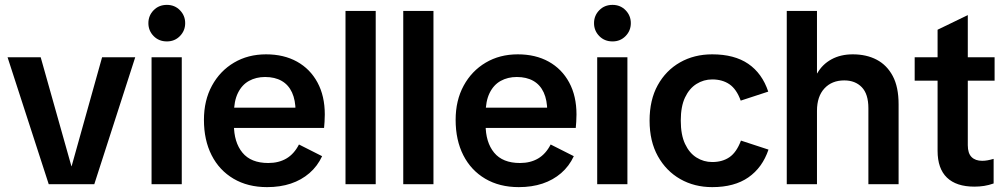

<svg xmlns="http://www.w3.org/2000/svg" viewBox="-20 -756 4124 788"><path d="M180 0 11 -521H147L273 -74H274L399 -521H535L367 0Z M602 0V-521H726V0ZM665 -586Q632 -586 610.5 -608Q589 -630 589 -661Q589 -692 610.5 -714Q632 -736 665 -736Q697 -736 718.5 -714Q740 -692 740 -661Q740 -630 718.5 -608Q697 -586 665 -586Z M1076 12Q997 12 938.5 -22.5Q880 -57 848.5 -119Q817 -181 817 -264Q817 -344 850 -404.5Q883 -465 940.5 -499Q998 -533 1072 -533Q1145 -533 1199 -503Q1253 -473 1283 -417.5Q1313 -362 1313 -286Q1313 -271 1312 -256Q1311 -241 1310 -231H879V-314H1231L1193 -299Q1193 -345 1178.5 -376.5Q1164 -408 1136 -424Q1108 -440 1068 -440Q1031 -440 1002 -424Q973 -408 956.5 -374.5Q940 -341 940 -289V-245Q940 -172 975 -129.5Q1010 -87 1081 -87Q1124 -87 1155.5 -105.5Q1187 -124 1207 -163L1302 -115Q1283 -74 1250 -45.5Q1217 -17 1173.5 -2.5Q1130 12 1076 12Z M1398 0V-711H1522V0Z M1635 0V-711H1759V0Z M2109 12Q2030 12 1971.5 -22.5Q1913 -57 1881.5 -119Q1850 -181 1850 -264Q1850 -344 1883 -404.5Q1916 -465 1973.5 -499Q2031 -533 2105 -533Q2178 -533 2232 -503Q2286 -473 2316 -417.5Q2346 -362 2346 -286Q2346 -271 2345 -256Q2344 -241 2343 -231H1912V-314H2264L2226 -299Q2226 -345 2211.5 -376.5Q2197 -408 2169 -424Q2141 -440 2101 -440Q2064 -440 2035 -424Q2006 -408 1989.5 -374.5Q1973 -341 1973 -289V-245Q1973 -172 2008 -129.5Q2043 -87 2114 -87Q2157 -87 2188.5 -105.5Q2220 -124 2240 -163L2335 -115Q2316 -74 2283 -45.5Q2250 -17 2206.5 -2.5Q2163 12 2109 12Z M2431 0V-521H2555V0ZM2494 -586Q2461 -586 2439.5 -608Q2418 -630 2418 -661Q2418 -692 2439.5 -714Q2461 -736 2494 -736Q2526 -736 2547.5 -714Q2569 -692 2569 -661Q2569 -630 2547.5 -608Q2526 -586 2494 -586Z M2903 12Q2830 12 2772 -21Q2714 -54 2680 -115Q2646 -176 2646 -261Q2646 -346 2679.5 -406.5Q2713 -467 2771 -500Q2829 -533 2903 -533Q2994 -533 3051 -494Q3108 -455 3133 -380L3020 -343Q3003 -390 2974 -410Q2945 -430 2903 -430Q2868 -430 2838.5 -411.5Q2809 -393 2791.5 -356Q2774 -319 2774 -261Q2774 -203 2791.5 -165.5Q2809 -128 2838.5 -109.5Q2868 -91 2903 -91Q2945 -91 2974 -111Q3003 -131 3021 -179L3134 -142Q3109 -68 3051.5 -28Q2994 12 2903 12Z M3209 0V-711H3333V-455H3334Q3355 -492 3392.5 -512.5Q3430 -533 3480 -533Q3536 -533 3578 -511Q3620 -489 3644 -444Q3668 -399 3668 -328V0H3544V-312Q3544 -370 3517 -398Q3490 -426 3445 -426Q3394 -426 3363.5 -393Q3333 -360 3333 -301V0Z M3979 10Q3905 10 3866.5 -27Q3828 -64 3828 -137V-634L3952 -694V-160Q3952 -127 3967.5 -111.5Q3983 -96 4011 -96Q4022 -96 4033 -98Q4044 -100 4058 -104V-3Q4038 4 4019 7Q4000 10 3979 10ZM3734 -425V-521H4062V-425Z"/></svg>

Font: TikTok Sans 24pt SemiBold
Style: Regular
Weight: 600
Version: Version 4.000